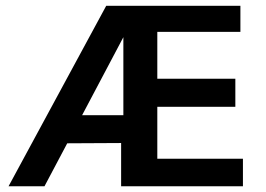

<svg xmlns="http://www.w3.org/2000/svg" viewBox="-20 -648 926 668"><path d="M401.4 0V-150.4L213.9 -149.4L134.8 0H9.8L349.6 -627.9H816.4V-537.1H527.3V-374H798.8V-276.4H527.3V-95.7H825.2V0ZM409.2 -518.6 265.6 -247.1H409.2Z"/></svg>

Font: Namkio Khamti Book
Style: Bold
Weight: 800
Designer: Debbi Hosken
Foundry: SIL International
Version: Version 3.917